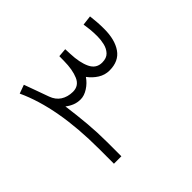

<svg xmlns="http://www.w3.org/2000/svg" viewBox="-146 -800 981 981"><g transform="rotate(-45 344.5 -309.5)"><path d="M164.6 -106.4Q164.6 -406.2 77.6 -593.8L124.5 -610.8Q137.2 -576.7 148.9 -543.7Q160.6 -510.7 172.9 -477.1Q185.1 -442.9 211.9 -425.5Q238.8 -408.2 276.4 -407.7Q319.8 -407.7 337.4 -448.2Q355 -488.8 355.5 -552.2Q355.5 -560.5 355.7 -569.1Q356 -577.6 356 -585.9L402.3 -589.8Q402.8 -580.6 403.1 -572.3Q403.3 -564 403.8 -555.2Q406.2 -489.3 425.5 -448.5Q444.8 -407.7 487.8 -407.7Q520 -407.7 536.6 -425.3Q553.2 -442.9 559.3 -468.8Q565.4 -494.6 565.4 -519.5Q565.4 -548.3 563 -571.5Q560.5 -594.7 557.6 -612.3L610.4 -618.7Q612.8 -599.6 614.7 -575.7Q616.7 -551.8 616.7 -522.5Q616.7 -444.3 584.7 -398.4Q552.7 -352.5 485.8 -352.5Q453.1 -352.5 425 -370.1Q397 -387.7 377 -415Q358.9 -388.2 331.1 -370.4Q303.2 -352.5 277.3 -352.5Q253.4 -352.5 233.4 -360.6Q213.4 -368.7 196.3 -382.3Q206.1 -310.5 212.2 -241.2Q218.3 -171.9 218.3 -105V0H164.6Z"/></g></svg>

Font: Vazir Thin UI
Style: Thin-UI
Weight: 100
Designer: Saber Rastikerdar
Foundry: Saber Rastikerdar
Version: Version 30.0.0